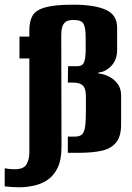

<svg xmlns="http://www.w3.org/2000/svg" viewBox="-65 -651 561 818"><path d="M15 147Q4 147 -16.5 145.5Q-37 144 -45 143V66Q-41 67 -38 67Q-35 67 -31 68Q-26 69 -18.5 69.5Q-11 70 -1 70Q36 70 48 49Q60 28 60 -1V-402H18V-495H60V-522Q60 -560 73.5 -584Q87 -608 127.5 -619.5Q168 -631 246 -631Q337 -631 385.5 -609.5Q434 -588 434 -533V-438Q434 -396 409 -370Q384 -344 354 -342V-338Q377 -336 399 -325Q421 -314 436 -294Q451 -274 451 -244V-121Q451 -69 429 -43Q407 -17 367 -8.5Q327 0 273 0H224V-69H253Q273 -69 283 -77Q293 -85 297 -108Q301 -131 301 -177V-239Q301 -258 297 -271Q293 -284 281.5 -291.5Q270 -299 246 -299H224L225 -369H265Q287 -369 293.5 -387Q300 -405 300 -437V-490Q300 -531 291.5 -548.5Q283 -566 248 -566Q226 -566 215 -558Q204 -550 200 -536Q196 -522 196 -503L197 -24Q197 31 180 65Q163 99 136 116.5Q109 134 77 140.5Q45 147 15 147Z"/></svg>

Font: Alumni Sans ExtraBold
Style: Regular
Weight: 800
Designer: Robert E. Leuschke
Foundry: Robert E. Leuschke
Version: Version 1.018